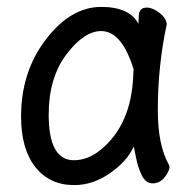

<svg xmlns="http://www.w3.org/2000/svg" viewBox="-20 -512 540 556"><path d="M195 24Q124 24 82.5 -28Q41 -80 41 -175Q41 -304 113 -398Q185 -492 273 -492Q355 -492 381 -443Q381 -445 382 -467.5Q383 -490 405 -490Q422 -490 441.5 -475Q461 -460 463 -442Q437 -322 437 -193Q437 -93 468 -37L471 -30Q471 -17 457 1Q443 19 422 19Q402 19 390.5 -4.5Q379 -28 373.5 -57.5Q368 -87 367 -87Q348 -45 298.5 -10.5Q249 24 195 24ZM194 -48Q234 -48 270 -77Q361 -150 366 -296Q366 -304 367 -311Q333 -422 273 -422Q223 -422 172 -354Q121 -286 121 -180Q121 -48 194 -48Z"/></svg>

Font: LXGW WenKai Mono Medium
Style: Regular
Weight: 500
Monospace: yes
Designer: LXGW / Fontworks Inc.
Foundry: LXGW / Fontworks Inc.
Version: Version 1.520; June 14, 2025